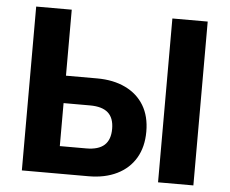

<svg xmlns="http://www.w3.org/2000/svg" viewBox="-51 -764 984 823"><g transform="rotate(5 441.5 -352.5)"><path d="M72 0V-705H225V-421H359Q429 -421 481 -396Q533 -371 561 -324.5Q589 -278 589 -212Q589 -146 561 -98.5Q533 -51 481 -25.5Q429 0 359 0ZM225 -118H339Q391 -118 416.5 -141Q442 -164 442 -211Q442 -258 416.5 -280.5Q391 -303 339 -303H225ZM658 0V-705H810V0Z"/></g></svg>

Font: Nunito Sans 10pt SemiCondensed ExtraBold
Style: Regular
Weight: 800
Width: 4
Designer: Vernon Adams
Foundry: Vernon Adams
Version: Version 3.101;gftools[0.9.27]